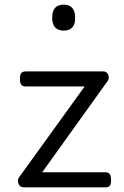

<svg xmlns="http://www.w3.org/2000/svg" viewBox="-20 -808 535 828"><path d="M85 0Q65 0 59.5 -16Q54 -32 62 -43L345 -435H91Q78 -435 72 -442.5Q66 -450 66 -468Q66 -486 72 -493Q78 -500 91 -500H425Q436 -500 442 -493Q448 -486 449 -476Q450 -466 443 -457L162 -65H435Q448 -65 453.5 -57Q459 -49 459 -30Q459 -14 453.5 -7Q448 0 435 0ZM255 -676Q230 -676 217.5 -690Q205 -704 205 -732Q205 -760 217.5 -774Q230 -788 255 -788Q279 -788 291.5 -774Q304 -760 304 -732Q305 -704 292 -690Q279 -676 255 -676Z"/></svg>

Font: Playwrite GB S Light
Style: Regular
Weight: 300
Designer: Veronika Burian, José Scaglione
Foundry: TypeTogether
Version: Version 1.002